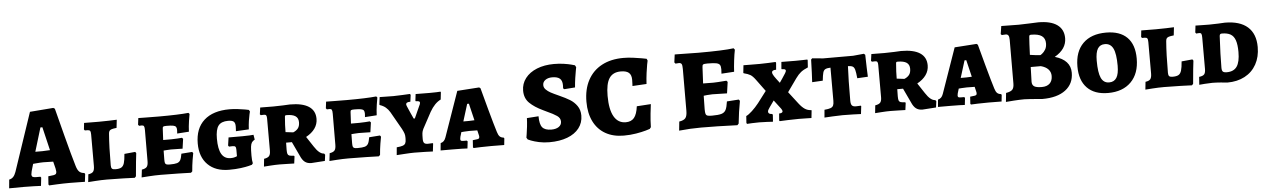

<svg xmlns="http://www.w3.org/2000/svg" viewBox="-38 -1149 10905 1654"><g transform="rotate(-5 5414.5 -322.0)"><path d="M332 -1 337 -72Q371 -75 385 -78Q399 -81 404 -87Q409 -93 409 -107Q409 -110 405 -134L390 -194Q338 -196 305 -196Q282 -196 238 -192L216 -190L198 -128Q193 -106 193 -100Q193 -85 201.5 -79.5Q210 -74 233 -74H269L275 -66L267 5Q252 4 204.5 2.5Q157 1 118 1L-8 2L-1 -73Q20 -77 34 -91.5Q48 -106 58 -134L228 -639L431 -655L444 -647Q459 -588 505.5 -409Q552 -230 579 -141Q589 -106 604.5 -90.5Q620 -75 649 -73L655 -64L647 3Q633 3 595.5 2Q558 1 517 1Q461 1 407 3.5Q353 6 338 7ZM306 -292Q311 -292 371 -295L323 -497H306L244 -292Z M682 -59Q713 -63 724.5 -77.5Q736 -92 736 -127V-398Q736 -422 730 -430Q724 -438 707 -438H685L678 -447L684 -503L811 -502Q851 -502 899.5 -503.5Q948 -505 967 -506L959 -436Q930 -433 916 -428.5Q902 -424 896.5 -415.5Q891 -407 890 -391Q881 -280 881 -119Q881 -98 889 -90Q897 -82 919 -82Q953 -82 970 -92Q987 -102 995 -128Q1003 -154 1007 -207L1101 -216L1109 -205Q1107 -189 1100.5 -130Q1094 -71 1089 -6L1078 6Q1056 5 981.5 2.5Q907 0 838 0Q787 0 738 3.5Q689 7 675 8Z M1145 -59Q1177 -64 1188.5 -78.5Q1200 -93 1200 -127L1201 -396Q1201 -421 1196 -429.5Q1191 -438 1177 -438L1154 -437L1146 -447L1153 -504Q1171 -504 1222.5 -503Q1274 -502 1332 -502Q1501 -502 1587 -511L1596 -501Q1593 -488 1586 -441.5Q1579 -395 1577 -349L1475 -342Q1475 -345 1476 -354Q1477 -363 1477 -372Q1477 -391 1470.5 -400Q1464 -409 1446 -412.5Q1428 -416 1389 -416Q1367 -416 1361 -412Q1355 -408 1355 -394L1350 -297H1421Q1446 -297 1474 -299Q1502 -301 1513 -302L1522 -292L1510 -208Q1500 -208 1470.5 -209Q1441 -210 1409 -210Q1391 -210 1372 -208Q1353 -206 1346 -206Q1345 -172 1345 -129Q1345 -107 1348 -98Q1351 -89 1360 -85.5Q1369 -82 1389 -82Q1431 -82 1451 -88Q1471 -94 1480.5 -111Q1490 -128 1496 -166L1590 -173L1598 -162Q1595 -149 1587.5 -103Q1580 -57 1576 -6L1564 5Q1540 4 1458 2Q1376 0 1302 0Q1251 0 1201 3.5Q1151 7 1137 8Z M1644 -241Q1644 -371 1721.5 -441Q1799 -511 1942 -511Q1976 -511 2013 -506.5Q2050 -502 2075.5 -497.5Q2101 -493 2108 -491L2116 -477Q2115 -472 2110 -451.5Q2105 -431 2100 -397Q2095 -363 2093 -324L1981 -318Q1981 -321 1982 -332Q1983 -343 1983 -360Q1983 -390 1969.5 -401.5Q1956 -413 1921 -413Q1862 -413 1837 -380Q1812 -347 1812 -268Q1812 -178 1837.5 -134.5Q1863 -91 1916 -91Q1932 -91 1944 -93.5Q1956 -96 1962.5 -99Q1969 -102 1971 -103V-158Q1971 -178 1965 -185Q1959 -192 1942 -192L1910 -191L1903 -201L1913 -270H2035Q2069 -270 2095 -271.5Q2121 -273 2129 -274L2136 -232Q2118 -222 2110 -209.5Q2102 -197 2099 -173Q2096 -149 2096 -97Q2096 -54 2102 -30L2093 -18Q2087 -16 2063.5 -10Q2040 -4 1995.5 2Q1951 8 1894 8Q1777 8 1710.5 -58Q1644 -124 1644 -241Z M2511 -59 2453 -182H2403L2402 -120Q2402 -95 2406 -84Q2410 -73 2421.5 -69Q2433 -65 2461 -64L2465 -58L2457 3Q2442 3 2403.5 1.5Q2365 0 2330 0Q2294 0 2251 3Q2208 6 2195 7L2202 -60Q2234 -65 2246 -79Q2258 -93 2258 -125V-403Q2258 -423 2253 -430.5Q2248 -438 2235 -438L2206 -437L2199 -445L2207 -503L2320 -502Q2359 -502 2403 -504Q2447 -506 2464 -507Q2572 -507 2627 -471Q2682 -435 2682 -364Q2682 -318 2655.5 -280.5Q2629 -243 2579 -216L2637 -128Q2681 -60 2721 -60L2729 -49L2722 4L2604 12Q2571 12 2549 -4.5Q2527 -21 2511 -59ZM2529 -348Q2529 -384 2504 -401Q2479 -418 2426 -418Q2418 -418 2415 -414.5Q2412 -411 2412 -400Q2406 -334 2406 -273L2472 -265Q2499 -276 2514 -295Q2529 -314 2529 -348Z M2769 -59Q2801 -64 2812.5 -78.5Q2824 -93 2824 -127L2825 -396Q2825 -421 2820 -429.5Q2815 -438 2801 -438L2778 -437L2770 -447L2777 -504Q2795 -504 2846.5 -503Q2898 -502 2956 -502Q3125 -502 3211 -511L3220 -501Q3217 -488 3210 -441.5Q3203 -395 3201 -349L3099 -342Q3099 -345 3100 -354Q3101 -363 3101 -372Q3101 -391 3094.5 -400Q3088 -409 3070 -412.5Q3052 -416 3013 -416Q2991 -416 2985 -412Q2979 -408 2979 -394L2974 -297H3045Q3070 -297 3098 -299Q3126 -301 3137 -302L3146 -292L3134 -208Q3124 -208 3094.5 -209Q3065 -210 3033 -210Q3015 -210 2996 -208Q2977 -206 2970 -206Q2969 -172 2969 -129Q2969 -107 2972 -98Q2975 -89 2984 -85.5Q2993 -82 3013 -82Q3055 -82 3075 -88Q3095 -94 3104.5 -111Q3114 -128 3120 -166L3214 -173L3222 -162Q3219 -149 3211.5 -103Q3204 -57 3200 -6L3188 5Q3164 4 3082 2Q3000 0 2926 0Q2875 0 2825 3.5Q2775 7 2761 8Z M3349 -59Q3384 -62 3401 -68Q3418 -74 3424.5 -86.5Q3431 -99 3431 -124V-139Q3431 -157 3426 -172Q3421 -187 3408 -212L3321 -365Q3306 -390 3286 -407Q3266 -424 3236 -434L3232 -438L3240 -503Q3254 -503 3291 -502Q3328 -501 3359 -501Q3383 -501 3434 -503.5Q3485 -506 3502 -507L3508 -499L3500 -440Q3480 -440 3471 -435Q3462 -430 3462 -419Q3462 -413 3476 -382Q3490 -351 3494 -341Q3506 -317 3516 -293H3526L3570 -391Q3582 -412 3582 -427Q3582 -440 3547 -440L3544 -445L3551 -502L3674 -501Q3706 -501 3732 -502Q3758 -503 3766 -504L3769 -498L3762 -436Q3709 -411 3667 -338L3591 -197Q3582 -178 3580 -162Q3578 -146 3578 -111Q3578 -86 3587 -76Q3596 -66 3618 -66Q3633 -66 3644.5 -67Q3656 -68 3660 -68L3664 -64L3656 4Q3638 3 3589.5 1.5Q3541 0 3496 0Q3464 0 3412 3.5Q3360 7 3343 8Z M4003 -1 4007 -63Q4036 -66 4047 -68Q4058 -70 4061.5 -74.5Q4065 -79 4065 -89Q4065 -93 4064 -97.5Q4063 -102 4062 -106L4053 -144Q4031 -145 3985 -145Q3971 -145 3941 -143Q3923 -141 3915 -141L3903 -101Q3900 -88 3900 -82Q3900 -71 3905.5 -67.5Q3911 -64 3929 -64H3955L3962 -57L3955 4Q3943 3 3907 2Q3871 1 3829 1H3723L3729 -62Q3745 -66 3756 -76.5Q3767 -87 3774 -107L3911 -498L4101 -511L4112 -503Q4124 -456 4162.5 -315.5Q4201 -175 4220 -115Q4228 -88 4240 -76Q4252 -64 4274 -62L4279 -55L4273 2L4161 1Q4114 1 4068 2.5Q4022 4 4009 5ZM3987 -231Q4004 -231 4036 -233L4001 -379H3986L3940 -231Z M4479 -28 4469 -44Q4470 -51 4474 -75Q4478 -99 4482.5 -138.5Q4487 -178 4488 -212L4589 -219Q4589 -149 4612 -122Q4635 -95 4690 -95Q4730 -95 4754 -111.5Q4778 -128 4778 -157Q4778 -187 4749.5 -207Q4721 -227 4661 -254Q4653 -258 4645.5 -261.5Q4638 -265 4632 -268Q4560 -302 4518 -343Q4476 -384 4476 -450Q4476 -510 4512 -557Q4548 -604 4612.5 -630Q4677 -656 4760 -656Q4806 -656 4846 -650Q4886 -644 4910 -637.5Q4934 -631 4940 -629L4949 -612Q4948 -606 4943.5 -583Q4939 -560 4933 -519.5Q4927 -479 4924 -439L4831 -432L4821 -440L4822 -467Q4822 -507 4801 -525Q4780 -543 4735 -543Q4699 -543 4676 -526.5Q4653 -510 4653 -483Q4653 -461 4670 -444Q4687 -427 4710 -414.5Q4733 -402 4782 -380Q4836 -356 4872 -334Q4908 -312 4932.5 -277Q4957 -242 4957 -193Q4957 -131 4921 -84.5Q4885 -38 4819 -13Q4753 12 4664 12Q4615 12 4574 3Q4533 -6 4506 -16.5Q4479 -27 4479 -28Z M5011 -307Q5011 -415 5053 -493.5Q5095 -572 5173.5 -614Q5252 -656 5361 -656Q5399 -656 5443 -650.5Q5487 -645 5519 -639Q5551 -633 5560 -631L5567 -615Q5565 -608 5560 -581Q5555 -554 5549 -509.5Q5543 -465 5540 -415L5418 -408Q5418 -412 5419 -427Q5420 -442 5420 -462Q5420 -504 5398 -523Q5376 -542 5328 -542Q5260 -542 5228.5 -494.5Q5197 -447 5197 -342Q5197 -224 5232 -163Q5267 -102 5334 -102Q5381 -102 5406 -132Q5431 -162 5440 -231L5562 -239Q5559 -221 5552.5 -159Q5546 -97 5545 -41L5534 -27Q5534 -26 5499 -16Q5464 -6 5413.5 2.5Q5363 11 5307 11Q5215 11 5148.5 -27Q5082 -65 5046.5 -136.5Q5011 -208 5011 -307Z M6329 -200Q6311 -105 6301 -6L6289 7Q6109 0 5974 0Q5883 0 5785 10L5793 -68Q5833 -74 5847.5 -92.5Q5862 -111 5862 -155L5863 -516Q5863 -548 5857 -559Q5851 -570 5833 -570Q5818 -570 5804 -568L5795 -579L5804 -647H5826Q5985 -644 6008 -644Q6226 -644 6314 -656L6324 -643Q6316 -604 6309.5 -550Q6303 -496 6301 -454L6191 -447L6193 -485Q6193 -512 6184.5 -524Q6176 -536 6152.5 -540.5Q6129 -545 6078 -545Q6049 -545 6041 -540Q6033 -535 6033 -515L6026 -377L6115 -376Q6139 -376 6228 -383L6238 -372L6224 -274Q6125 -277 6098 -277Q6077 -277 6053 -274.5Q6029 -272 6022 -271L6020 -154Q6020 -126 6024 -114Q6028 -102 6039.5 -98Q6051 -94 6078 -94Q6134 -94 6160.5 -102Q6187 -110 6198.5 -132.5Q6210 -155 6217 -205L6320 -212Z M6664 -507 6668 -499 6663 -440Q6626 -440 6626 -420Q6626 -407 6639.5 -386.5Q6653 -366 6685 -325L6709 -360Q6746 -413 6746 -424Q6746 -433 6738.5 -436.5Q6731 -440 6711 -440L6709 -445L6714 -503L6836 -502Q6871 -502 6899.5 -503Q6928 -504 6938 -504L6941 -498L6937 -436Q6898 -420 6875.5 -402Q6853 -384 6830 -352L6749 -238L6829 -134Q6855 -100 6879.5 -84Q6904 -68 6934 -67L6937 -64L6930 1Q6917 1 6884 0Q6851 -1 6820 -1Q6777 -1 6726.5 1Q6676 3 6656 4L6651 -1L6656 -62Q6687 -63 6687 -79Q6687 -88 6677 -102L6619 -178L6580 -123Q6562 -99 6562 -86Q6562 -75 6570 -69.5Q6578 -64 6596 -63L6601 -56L6597 4Q6582 3 6545 1Q6508 -1 6478 -1Q6448 -1 6416 0.5Q6384 2 6372 3L6368 -7L6372 -65Q6393 -74 6424 -103Q6455 -132 6482 -166L6558 -266L6483 -368Q6459 -401 6439 -413Q6419 -425 6382 -434L6379 -438L6386 -503Q6397 -503 6434 -502.5Q6471 -502 6526 -502Q6552 -502 6600 -504Q6648 -506 6664 -507Z M7048 -60Q7084 -63 7101 -69.5Q7118 -76 7124.5 -89.5Q7131 -103 7131 -130V-417Q7101 -416 7086.5 -408.5Q7072 -401 7066 -380Q7060 -359 7055 -311L6963 -306Q6964 -324 6967 -385.5Q6970 -447 6971 -501L6981 -511L7075 -502H7334L7428 -511L7439 -501Q7440 -446 7442 -387Q7444 -328 7445 -311L7353 -306Q7348 -358 7342 -379.5Q7336 -401 7323.5 -408.5Q7311 -416 7282 -417Q7276 -303 7276 -119Q7276 -90 7285.5 -78Q7295 -66 7320 -66Q7335 -66 7346.5 -67Q7358 -68 7362 -68L7366 -64L7358 4Q7339 3 7291 1.5Q7243 0 7199 0Q7167 0 7113 3Q7059 6 7042 7Z M7796 -59 7738 -182H7688L7687 -120Q7687 -95 7691 -84Q7695 -73 7706.5 -69Q7718 -65 7746 -64L7750 -58L7742 3Q7727 3 7688.5 1.5Q7650 0 7615 0Q7579 0 7536 3Q7493 6 7480 7L7487 -60Q7519 -65 7531 -79Q7543 -93 7543 -125V-403Q7543 -423 7538 -430.5Q7533 -438 7520 -438L7491 -437L7484 -445L7492 -503L7605 -502Q7644 -502 7688 -504Q7732 -506 7749 -507Q7857 -507 7912 -471Q7967 -435 7967 -364Q7967 -318 7940.5 -280.5Q7914 -243 7864 -216L7922 -128Q7966 -60 8006 -60L8014 -49L8007 4L7889 12Q7856 12 7834 -4.5Q7812 -21 7796 -59ZM7814 -348Q7814 -384 7789 -401Q7764 -418 7711 -418Q7703 -418 7700 -414.5Q7697 -411 7697 -400Q7691 -334 7691 -273L7757 -265Q7784 -276 7799 -295Q7814 -314 7814 -348Z M8304 -1 8308 -63Q8337 -66 8348 -68Q8359 -70 8362.5 -74.5Q8366 -79 8366 -89Q8366 -93 8365 -97.5Q8364 -102 8363 -106L8354 -144Q8332 -145 8286 -145Q8272 -145 8242 -143Q8224 -141 8216 -141L8204 -101Q8201 -88 8201 -82Q8201 -71 8206.5 -67.5Q8212 -64 8230 -64H8256L8263 -57L8256 4Q8244 3 8208 2Q8172 1 8130 1H8024L8030 -62Q8046 -66 8057 -76.5Q8068 -87 8075 -107L8212 -498L8402 -511L8413 -503Q8425 -456 8463.5 -315.5Q8502 -175 8521 -115Q8529 -88 8541 -76Q8553 -64 8575 -62L8580 -55L8574 2L8462 1Q8415 1 8369 2.5Q8323 4 8310 5ZM8288 -231Q8305 -231 8337 -233L8302 -379H8287L8241 -231Z M8611 9 8619 -68Q8660 -75 8674.5 -91Q8689 -107 8689 -145L8690 -521Q8690 -547 8683 -558.5Q8676 -570 8660 -570Q8650 -570 8640 -569Q8630 -568 8626 -568L8617 -577L8628 -646L8779 -644Q8820 -645 8873 -647Q8926 -649 8948 -650Q9055 -650 9111 -610Q9167 -570 9167 -494Q9167 -400 9064 -341Q9198 -302 9198 -193Q9198 -97 9126.5 -43Q9055 11 8927 11Q8799 0 8771 0Q8734 0 8681 3.5Q8628 7 8611 9ZM8941 -367Q8941 -365 8957 -377Q8973 -389 8986 -410.5Q8999 -432 8999 -464Q8999 -507 8969.5 -528Q8940 -549 8878 -549Q8868 -549 8864.5 -546Q8861 -543 8860 -533Q8856 -483 8852 -377Q8863 -375 8896 -371Q8929 -367 8941 -367ZM8846 -145Q8846 -116 8865.5 -104Q8885 -92 8931 -92Q8975 -92 8999 -115Q9023 -138 9023 -180Q9023 -214 9001 -237.5Q8979 -261 8937 -272H8850Z M9251 -241Q9251 -370 9322 -440.5Q9393 -511 9522 -511Q9641 -511 9703.5 -448.5Q9766 -386 9766 -265Q9766 -136 9694 -63.5Q9622 9 9495 9Q9378 9 9314.5 -56Q9251 -121 9251 -241ZM9597 -218Q9597 -322 9574.5 -367.5Q9552 -413 9503 -413Q9461 -413 9441 -380.5Q9421 -348 9421 -277Q9421 -173 9442.5 -127Q9464 -81 9512 -81Q9555 -81 9576 -114Q9597 -147 9597 -218Z M9824 -59Q9855 -63 9866.5 -77.5Q9878 -92 9878 -127V-398Q9878 -422 9872 -430Q9866 -438 9849 -438H9827L9820 -447L9826 -503L9953 -502Q9993 -502 10041.5 -503.5Q10090 -505 10109 -506L10101 -436Q10072 -433 10058 -428.5Q10044 -424 10038.5 -415.5Q10033 -407 10032 -391Q10023 -280 10023 -119Q10023 -98 10031 -90Q10039 -82 10061 -82Q10095 -82 10112 -92Q10129 -102 10137 -128Q10145 -154 10149 -207L10243 -216L10251 -205Q10249 -189 10242.5 -130Q10236 -71 10231 -6L10220 6Q10198 5 10123.5 2.5Q10049 0 9980 0Q9929 0 9880 3.5Q9831 7 9817 8Z M10396 0Q10368 0 10331 3Q10294 6 10283 7L10288 -61Q10321 -65 10332.5 -78.5Q10344 -92 10344 -125V-395Q10344 -420 10339.5 -428.5Q10335 -437 10322 -437Q10313 -437 10305.5 -436Q10298 -435 10295 -435L10288 -445L10295 -504Q10309 -504 10345 -503Q10381 -502 10414 -502Q10451 -502 10492 -504Q10533 -506 10549 -507Q10678 -507 10745.5 -447.5Q10813 -388 10813 -273Q10813 -188 10777.5 -124Q10742 -60 10677 -25.5Q10612 9 10526 9Q10513 7 10470.5 3.5Q10428 0 10396 0ZM10495 -396Q10486 -232 10486 -123Q10486 -98 10495 -89Q10504 -80 10529 -80Q10589 -80 10616.5 -119.5Q10644 -159 10644 -245Q10644 -309 10631 -346.5Q10618 -384 10590 -400Q10562 -416 10515 -416Q10505 -416 10500.5 -411.5Q10496 -407 10495 -396Z"/></g></svg>

Font: Alegreya SC ExtraBold
Style: Regular
Weight: 800
Designer: Juan Pablo del Peral
Foundry: Huerta Tipografica
Version: Version 2.007; ttfautohint (v1.6)